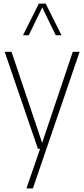

<svg xmlns="http://www.w3.org/2000/svg" viewBox="-20 -828 469 1068"><path d="M191 0 6 -540H44L214.5 -33.5L385 -540H423L163 220H127L203 0ZM108 -632 196 -808H234L322 -632H290L215 -786.5L140 -632Z"/></svg>

Font: Encode Sans Cnd Th
Style: Regular
Weight: 100
Width: 3
Designer: Multiple Designers
Foundry: Impallari Type
Version: Version 3.002; ttfautohint (v1.8.3) -l 8 -r 50 -G 200 -x 14 